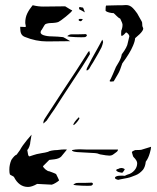

<svg xmlns="http://www.w3.org/2000/svg" viewBox="-20 -690 620 760"><path d="M398 -655Q398 -665 400 -668L440 -669Q472 -669 477 -670H480Q494 -670 506 -658Q513 -651 523 -637Q532 -622 541 -605Q543 -602 543 -595Q543 -588 544 -585Q545 -582 546 -580.5Q547 -579 547 -577Q547 -569 533 -555L515 -539Q514 -526 506 -508Q495 -481 464 -439Q455 -410 447 -397L430 -368L419 -367Q410 -367 418 -377Q424 -389 439 -425Q441 -428 450.5 -444.5Q460 -461 462 -475Q484 -504 486 -521Q492 -545 492 -546Q492 -550 488 -555Q484 -560 479 -562Q467 -548 462 -548Q459 -548 459.5 -556Q460 -564 460 -568Q465 -580 465 -592Q465 -598 456 -616Q449 -619 442 -626.5Q435 -634 430 -638Q422 -638 412 -640.5Q402 -643 398 -647ZM152 -664Q131 -664 111 -669H109Q95 -652 87.5 -636Q80 -620 80 -601Q80 -596 81.5 -590.5Q83 -585 81 -583Q69 -583 60 -584V-579Q60 -565 64 -556.5Q68 -548 78 -544Q122 -526 166 -526L258 -527Q233 -542 230 -543L208 -545L185 -546Q166 -546 151.5 -551Q137 -556 142 -568Q145 -571 150.5 -581Q156 -591 159 -594Q168 -599 187 -599Q190 -599 198 -600Q206 -601 211 -603Q218 -606 241 -624.5Q264 -643 266 -649Q262 -650 253.5 -655.5Q245 -661 238 -665Q201 -664 152 -664ZM316 -641Q311 -656 309.5 -658.5Q308 -661 301 -661Q299 -662 296 -662Q291 -662 294 -653Q299 -651 316 -641ZM291 -612Q291 -610 293 -608Q297 -606 299 -606Q303 -606 308 -614Q301 -616 294 -615ZM316 -543Q318 -543 321 -545.5Q324 -548 324 -550Q324 -551 323 -552.5Q322 -554 320 -555Q301 -554 262 -554Q255 -554 246 -547Q253 -544 280 -543Q307 -542 316 -543ZM335 -421Q338 -426 341 -431.5Q344 -437 349 -444Q375 -488 382 -503Q386 -513 388 -523Q388 -526 386.5 -529Q385 -532 385 -533L367 -500Q340 -453 325 -422Q324 -420 323 -417Q322 -414 323 -411Q326 -411 330 -414.5Q334 -418 335 -421ZM165 -213 183 -240 195 -257Q207 -276 226.5 -306Q246 -336 258 -354Q315 -439 336 -476Q336 -479 335 -481.5Q334 -484 334 -488Q330 -486 328.5 -483.5Q327 -481 327 -481Q281 -408 230 -332Q182 -259 159 -223Q150 -210 152 -201ZM292 -226Q295 -223 294 -220Q289 -211 281 -202.5Q273 -194 270 -195Q271 -205 292 -226ZM87 -136Q68 -113 59 -96L46 -78Q37 -75 25 -57Q17 -38 17 -19Q17 -6 19 0Q20 2 25.5 4.5Q31 7 35 10Q55 50 91 50Q106 50 127 38L185 41Q192 39 201 33.5Q210 28 214 24Q212 19 208.5 12Q205 5 202 -1Q199 -3 188.5 -7Q178 -11 175 -12Q169 -12 160.5 -19Q152 -26 150 -32Q175 -57 175 -57Q178 -57 196 -59.5Q214 -62 222 -70Q227 -76 233.5 -84Q240 -92 245 -98Q238 -99 224 -98Q210 -97 206 -96Q196 -96 185 -94Q174 -92 170 -89Q164 -87 158 -86Q152 -85 146 -84Q122 -80 112 -76Q109 -75 104.5 -73.5Q100 -72 97 -71Q92 -71 90.5 -82Q89 -93 88 -96Q93 -101 96.5 -111Q100 -121 100 -128L105 -157ZM539 -97 578 -109Q578 -101 573 -84Q567 -63 557 -50Q555 -30 546 -18Q532 -2 517 3.5Q502 9 500 10Q491 14 456 20L447 22L445 21Q432 18 436 11Q441 6 454 5.5Q467 5 474 6Q477 4 480 3Q483 2 485 1Q501 -3 512 -15.5Q523 -28 523 -44Q523 -54 509 -68Q507 -69 505 -77Q503 -85 502 -88Q504 -92 515 -96Q533 -96 539 -97ZM412 -98H326L295 -99Q279 -99 265 -96Q264 -90 285 -88L356 -84Q364 -84 376 -79Q403 -74 413 -74Q423 -74 430 -80Q432 -82 439.5 -87Q447 -92 447 -98ZM460 -25Q454 -25 447 -21Q444 -21 442 -19.5Q440 -18 440 -15Q446 -9 453.5 -8Q461 -7 464 -6Q471 -13 474 -20Q468 -25 460 -25ZM340 45Q342 45 345 42.5Q348 40 348 38Q348 37 347 35.5Q346 34 344 33Q325 34 286 34Q279 34 270 41Q277 44 304 45Q331 46 340 45Z"/></svg>

Font: BM Euljiro oraeorae
Style: Regular
Weight: 400
Designer: Bongjin Kim; Bomjun Kim; Myungsoo Han; Hyesun Chae; Mikyoung Jeong; Wujin Sim; Minjae Kang; Suwha Jang;
Foundry: Sandoll Inc.
Version: Version 1.000;hotconv 1.0.109;makeexe 2.5.65596